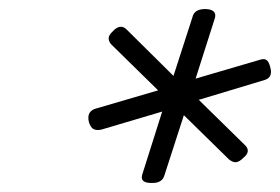

<svg xmlns="http://www.w3.org/2000/svg" viewBox="-20 -1059 620 425"><path d="M315 -654Q289 -654 295 -673L339 -812L204 -772Q194 -770 187.5 -773Q181 -776 177 -788Q171 -811 190 -818L330 -859L227 -960Q221 -966 220.5 -973.5Q220 -981 230 -990Q237 -998 245 -999.5Q253 -1001 260 -994L364 -891L406 -1021Q408 -1030 415 -1034.5Q422 -1039 435 -1039Q460 -1038 456 -1020L413 -885L553 -926Q564 -930 569.5 -926.5Q575 -923 578 -911Q585 -888 566 -882L420 -838L521 -739Q529 -732 528.5 -724.5Q528 -717 518 -709Q510 -701 503 -700Q496 -699 487 -706L387 -804L344 -671Q339 -653 315 -654Z"/></svg>

Font: Playwrite CO Light
Style: Regular
Weight: 300
Version: Version 1.002